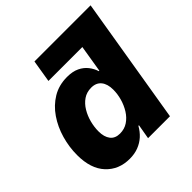

<svg xmlns="http://www.w3.org/2000/svg" viewBox="-194 -879 1038 1038"><g transform="rotate(-45 325.5 -359.5)"><path d="M544.9 -599.6H201.2L222.2 -727.5H651.4ZM214.8 9.3Q131.3 9.3 79.3 -46.6Q27.3 -102.5 27.3 -206.1Q27.3 -267.6 44.4 -327.6Q61.5 -387.7 95 -436.8Q128.4 -485.8 176.8 -514.9Q225.1 -543.9 287.6 -543.9Q330.1 -543.9 358.9 -530Q387.7 -516.1 405.5 -493.2Q423.3 -470.2 431.2 -444.3H435.1L481.4 -727.5H651.4L530.8 0H363.3L377.9 -84H373.5Q357.4 -55.2 334.5 -34.4Q311.5 -13.7 281.7 -2.2Q252 9.3 214.8 9.3ZM273.9 -124.5Q308.1 -124.5 334.5 -142.1Q360.8 -159.7 378.9 -188.7Q397 -217.8 406.5 -251.5Q416 -285.2 416 -318.4Q416 -361.8 396.2 -386.2Q376.5 -410.6 338.9 -410.6Q304.2 -410.6 278.3 -392.8Q252.4 -375 234.9 -345.7Q217.3 -316.4 208.5 -282.2Q199.7 -248 199.7 -215.3Q199.7 -172.9 218.3 -148.7Q236.8 -124.5 273.9 -124.5Z"/></g></svg>

Font: Inter 20pt ExtraBold
Style: Italic
Weight: 800
Italic angle: -9.3988°
Version: Version 4.001;git-66647c0bb